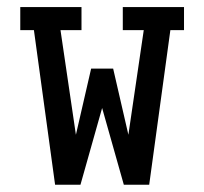

<svg xmlns="http://www.w3.org/2000/svg" viewBox="-20 -508 570 536"><path d="M36.6 -423.8V-488.3H207.5V-423.8H148.9L191.9 -131.8L234.4 -316.4H295.9L338.4 -131.8L381.3 -423.8H322.8V-488.3H493.7V-423.8H455.6L396.5 7.8H325.7L265.1 -206.5L204.6 7.8H133.8L74.7 -423.8Z"/></svg>

Font: AzarMehrMonospaced
Style: SerifBold
Weight: 1
Designer: Amin Abedi
Version: Version 1.00